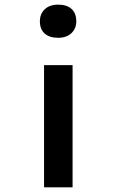

<svg xmlns="http://www.w3.org/2000/svg" viewBox="-20 -808 501 828"><path d="M170 0V-527H293V0ZM231 -645Q193 -645 172.5 -663.5Q152 -682 152 -716Q152 -748 173 -768Q194 -788 231 -788Q268 -788 288.5 -769.5Q309 -751 309 -716Q309 -685 288 -665Q267 -645 231 -645Z"/></svg>

Font: Lexend Mega Medium
Style: Regular
Weight: 500
Version: Version 1.007